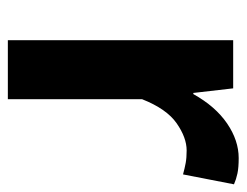

<svg xmlns="http://www.w3.org/2000/svg" viewBox="-88 -526 614 477"><g transform="rotate(90 218.5 -287.0)"><path d="M79.3 0V-559.8H199L210.4 -460.8H213.2Q243.9 -515.8 286.2 -544.7Q328.5 -573.5 372.3 -573.5Q395.7 -573.5 410.4 -570.4Q425.2 -567.2 437.4 -561.8L412.8 -435.2Q397.4 -439.4 384.5 -441.8Q371.6 -444.2 353.3 -444.2Q321.4 -444.2 285.7 -419.3Q250 -394.4 226 -333.6V0Z"/></g></svg>

Font: Noto Sans SC Thin
Style: Regular
Weight: 100
Designer: Ryoko NISHIZUKA 西塚涼子 (kana, bopomofo & ideographs); Paul D. Hunt (Latin, Greek & Cyrillic); Sandoll Communications 산돌커뮤니
Foundry: Adobe
Version: Version 2.004-H2;hotconv 1.0.118;makeotfexe 2.5.65603